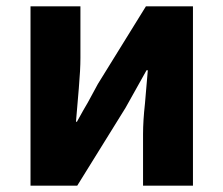

<svg xmlns="http://www.w3.org/2000/svg" viewBox="-20 -584 703 604"><path d="M76 -564H233V-402Q233 -365 228 -307L219 -201H222L242 -237L256 -261L288 -320L439 -564H587V0H430V-162Q430 -204 436 -258L445 -363H441L408 -304L375 -245L223 0H76Z"/></svg>

Font: Merged Yaku Han JP ExtraBold
Style: Regular
Weight: 800
Designer: Ryoko NISHIZUKA 西塚涼子 (kana, bopomofo & ideographs); Paul D. Hunt (Latin, Greek & Cyrillic); Sandoll Communications 산돌커뮤니
Foundry: Adobe
Version: Version 2.004